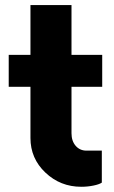

<svg xmlns="http://www.w3.org/2000/svg" viewBox="-20 -712 440 742"><path d="M375 -376.5H256.3V-197.3Q256.3 -167 272.5 -148.4Q288.6 -129.9 314 -129.9H373.5V-6.3Q363.8 0.5 341.3 5.1Q318.8 9.8 293.9 9.8Q213.4 9.8 155.5 -44.9Q97.7 -99.6 97.7 -178.7V-376.5H13.7V-500H97.7V-692.4H256.3V-500H375Z"/></svg>

Font: Now
Style: Bold
Weight: 700
Designer: Alfredo Marco Pradil
Foundry: Alfredo Marco Pradil
Version: Version 1.002;PS 001.002;hotconv 1.0.88;makeotf.lib2.5.64775